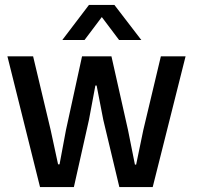

<svg xmlns="http://www.w3.org/2000/svg" viewBox="-20 -757 823 777"><path d="M142 0 10 -529H114L185 -231L215 -92H221L247 -231L312 -529H431L498 -231L526 -91H531L560 -231L631 -529H731L598 0H463L398 -272L371 -411H366L340 -272L279 0ZM232 -595 340 -737H443L552 -595H462L392 -688L322 -595Z"/></svg>

Font: Mona Sans ExtraLight Medium
Style: Regular
Weight: 500
Version: Version 2.000